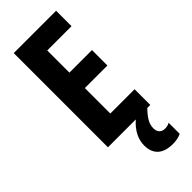

<svg xmlns="http://www.w3.org/2000/svg" viewBox="-301 -754 1029 1029"><g transform="rotate(-45 213.5 -240.0)"><path d="M308 102C308 70 320 44 362 0H385V-119H201V-312H372V-429H201V-597H385V-714H64V0H275C227 42 208 88 208 130C208 196 246 234 323 234C350 234 373 228 387 221V137C378 142 368 146 351 146C324 146 308 128 308 102Z"/></g></svg>

Font: Noto Sans Hebrew ExtraCondensed
Style: Bold
Weight: 700
Width: 2
Designer: Monotype Design Team
Foundry: Monotype Imaging Inc.
Version: Version 2.004